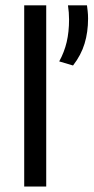

<svg xmlns="http://www.w3.org/2000/svg" viewBox="-20 -682 342 702"><path d="M68.5 0V-662.5H149V0ZM298 -662.5Q299 -654.5 300.5 -641.8Q302 -629 302 -614Q302 -564.5 289.2 -522.5Q276.5 -480.5 247 -442.5L196.5 -457.5Q215 -491 223.8 -528.2Q232.5 -565.5 232.5 -610.5Q232.5 -624 231.5 -636.5Q230.5 -649 228.5 -662.5Z"/></svg>

Font: Anek Latin Medium
Style: Regular
Weight: 400
Version: Version 1.003